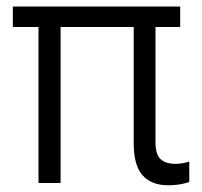

<svg xmlns="http://www.w3.org/2000/svg" viewBox="-20 -550 606 577"><path d="M521.5 -468.8H447.3V-122.1Q447.3 -85 463.1 -71.3Q479 -57.6 506.8 -57.6Q517.6 -57.6 529.1 -59.6Q540.5 -61.5 548.8 -64.5V-2.9Q519.5 6.8 485.4 6.8Q435.5 6.8 408.7 -22.9Q381.8 -52.7 381.8 -119.1V-468.8H162.1V0H95.7V-468.8H18.6V-530.3H521.5Z"/></svg>

Font: Pretendard GOV Light
Style: Regular
Weight: 300
Designer: Base glyphs from Inter by Rasmus Andersson; Hangeul glyphs from Noto Sans CJK(Source Han Sans) by Jang Soo-young and Kan
Foundry: Kil Hyung-jin
Version: Version 1.309